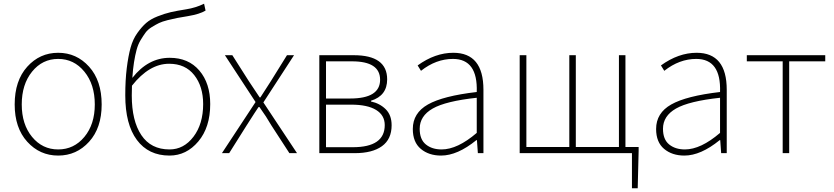

<svg xmlns="http://www.w3.org/2000/svg" viewBox="-20 -824 4488 1033"><path d="M59 -262Q59 -390 126.5 -465Q194 -540 293 -540Q392 -540 459.5 -465Q527 -390 527 -262Q527 -136 459.5 -61.5Q392 13 293 13Q194 13 126.5 -61.5Q59 -136 59 -262ZM490 -262Q490 -370 434 -438.5Q378 -507 293 -507Q208 -507 152.5 -438.5Q97 -370 97 -262Q97 -155 152.5 -87.5Q208 -20 293 -20Q378 -20 434 -87.5Q490 -155 490 -262Z M892 -20Q969 -20 1021 -88.5Q1073 -157 1073 -264Q1073 -359 1025 -420Q977 -481 890 -481Q783 -481 690 -363Q689 -346 689 -310Q689 -174 740.5 -97Q792 -20 892 -20ZM1078 -804 1086 -767Q1055 -748 990 -737Q953 -731 932 -727Q911 -723 881.5 -715.5Q852 -708 835.5 -700Q819 -692 797 -678.5Q775 -665 763 -648.5Q751 -632 737 -609Q723 -586 715 -556.5Q707 -527 701 -489Q695 -451 692 -405Q777 -513 893 -513Q994 -513 1052.5 -444.5Q1111 -376 1111 -264Q1111 -139 1047 -63Q983 13 892 13Q779 13 716.5 -71Q654 -155 654 -311Q654 -393 662 -457.5Q670 -522 682.5 -567.5Q695 -613 719 -646.5Q743 -680 766.5 -700.5Q790 -721 828 -736Q866 -751 898.5 -758.5Q931 -766 982 -774Q1033 -782 1078 -804Z M1174 0 1355 -275 1190 -527H1230L1319 -387L1377 -300H1381Q1426 -371 1437 -387L1524 -527H1562L1397 -273L1578 0H1537L1439 -151Q1414 -195 1376 -248H1371Q1359 -231 1308 -151L1213 0Z M1698 0V-527H1883Q2063 -527 2063 -397Q2063 -309 1976 -282V-278Q2023 -268 2055 -236.5Q2087 -205 2087 -150Q2087 -75 2035 -37.5Q1983 0 1889 0ZM1734 -294H1864Q2025 -294 2025 -395Q2025 -494 1874 -494H1734ZM1734 -32H1878Q2050 -32 2050 -151Q2050 -204 2003.5 -232.5Q1957 -261 1869 -261H1734Z M2353 13Q2287 13 2244 -23Q2201 -59 2201 -130Q2201 -216 2282.5 -262Q2364 -308 2545 -329Q2551 -507 2417 -507Q2326 -507 2245 -443L2227 -472Q2321 -540 2419 -540Q2581 -540 2581 -341V0H2551L2546 -70H2543Q2441 13 2353 13ZM2356 -20Q2441 -20 2545 -109V-298Q2378 -280 2308 -240Q2238 -200 2238 -131Q2238 -74 2271 -47Q2304 -20 2356 -20Z M3345 -33H3416V-13L3411 189H3380V0H2776V-527H2812V-33H3043V-527H3078V-33H3310V-527H3345Z M3662 13Q3596 13 3553 -23Q3510 -59 3510 -130Q3510 -216 3591.5 -262Q3673 -308 3854 -329Q3860 -507 3726 -507Q3635 -507 3554 -443L3536 -472Q3630 -540 3728 -540Q3890 -540 3890 -341V0H3860L3855 -70H3852Q3750 13 3662 13ZM3665 -20Q3750 -20 3854 -109V-298Q3687 -280 3617 -240Q3547 -200 3547 -131Q3547 -74 3580 -47Q3613 -20 3665 -20Z M4191 0V-494H3998V-527H4420V-494H4226V0Z"/></svg>

Font: Noto Sans Korean Thin
Style: Regular
Weight: 250
Designer: Ryoko NISHIZUKA  (kana & ideographs); Paul D. Hunt (Latin, Greek & Cyrillic); Wenlong ZHANG  (bopomofo); Sandoll Communi
Foundry: Adobe Systems Incorporated
Version: Version 1.0001;PS 1;hotconv 1.0.78;makeotf.lib2.5.61930